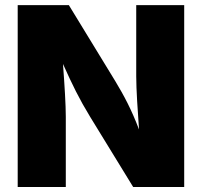

<svg xmlns="http://www.w3.org/2000/svg" viewBox="-20 -748 808 768"><path d="M50.8 0H243.2V-280.8C243.2 -328.1 238.3 -407.7 231.9 -492.2C269.5 -408.7 296.4 -353 340.8 -280.3L512.7 0H716.8V-727.5H524.9V-442.9C524.9 -390.6 530.8 -303.7 536.1 -230C505.4 -311 475.6 -366.2 440.9 -423.8L255.4 -727.5H50.8Z"/></svg>

Font: Raveo ExtraBold
Style: Regular
Weight: 800
Designer: Jakub Foglar, Rasmus Andersson (Inter)
Foundry: Jakubfoglar.com
Version: Version 1.100;Glyphs 3.2.3 (3260)